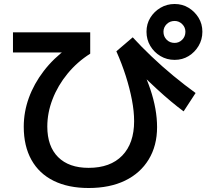

<svg xmlns="http://www.w3.org/2000/svg" viewBox="-20 -874 1040 962"><path d="M424 68Q322 68 249 32Q176 -4 137.5 -73Q99 -142 99 -239Q99 -313 124.5 -383.5Q150 -454 199 -518Q248 -582 318 -633L338 -611H45V-712H432V-605Q367 -564 318.5 -505Q270 -446 243.5 -377.5Q217 -309 217 -240Q217 -141 271 -87Q325 -33 424 -33Q533 -33 592.5 -94.5Q652 -156 652 -267Q652 -316 641 -373.5Q630 -431 610.5 -492.5Q591 -554 563 -617L645 -687Q687 -641 739.5 -591Q792 -541 849 -494Q906 -447 960 -408L900 -316Q869 -339 836 -366.5Q803 -394 764.5 -429.5Q726 -465 680 -510L690 -532Q716 -478 733 -427.5Q750 -377 758.5 -329.5Q767 -282 767 -237Q767 -144 725 -75Q683 -6 606.5 31Q530 68 424 68ZM855 -574Q816 -574 784 -593Q752 -612 733 -644Q714 -676 714 -715Q714 -754 733 -785Q752 -816 784 -835Q816 -854 855 -854Q894 -854 925 -835Q956 -816 975 -785Q994 -754 994 -715Q994 -676 975 -644Q956 -612 925 -593Q894 -574 855 -574ZM855 -659Q877 -659 893 -675Q909 -691 909 -715Q909 -737 893 -753Q877 -769 855 -769Q831 -769 815 -753Q799 -737 799 -715Q799 -691 815 -675Q831 -659 855 -659Z"/></svg>

Font: M PLUS 1 Code SemiBold
Style: Regular
Weight: 600
Designer: Coji Morishita
Foundry: UNDERFOREST DESIGN
Version: Version 1.005